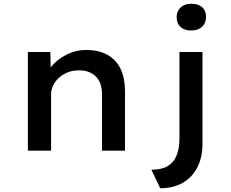

<svg xmlns="http://www.w3.org/2000/svg" viewBox="-20 -805 1232 1026"><path d="M129 0V-527H249L252 -403L221 -394Q235 -431 267 -463.5Q299 -496 344 -517Q389 -538 440 -538Q508 -538 555 -511.5Q602 -485 625 -435.5Q648 -386 648 -318V0H525V-303Q525 -344 510 -372Q495 -400 466.5 -415Q438 -430 400 -429Q368 -429 341 -418Q314 -407 294 -388.5Q274 -370 263.5 -347.5Q253 -325 253 -301V0H191Q168 0 152.5 0Q137 0 129 0ZM836 201 789 102Q843 102 875.5 83Q908 64 923.5 26.5Q939 -11 939 -67V-527H1062V-38Q1062 38 1033.5 91.5Q1005 145 954.5 173Q904 201 836 201ZM1002 -642Q965 -642 944.5 -661Q924 -680 924 -714Q924 -745 945 -765Q966 -785 1002 -785Q1040 -785 1060.5 -766.5Q1081 -748 1081 -714Q1081 -682 1060 -662Q1039 -642 1002 -642Z"/></svg>

Font: Lexend Exa Medium
Style: Regular
Weight: 500
Designer: Bonnie Shaver-Troup, Thomas Jockin
Foundry: Lexend
Version: Version 1.007